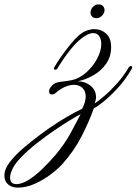

<svg xmlns="http://www.w3.org/2000/svg" viewBox="-150 -467 623 876"><path d="M-69 389Q-97 389 -113.5 374Q-130 359 -130 334Q-130 304 -104.5 271.5Q-79 239 -42 207.5Q-5 176 30 150Q76 115 118.5 88.5Q161 62 190.5 46.5Q220 31 225 29Q241 -2 241 -26Q241 -52 226 -66Q211 -80 187 -80Q159 -80 128 -61Q113 -51 104.5 -43.5Q96 -36 87 -36Q74 -36 74 -50Q74 -62 85 -74Q99 -91 127.5 -94Q156 -97 176 -101Q211 -108 242 -135Q273 -162 292.5 -198Q312 -234 312 -266Q312 -287 303 -301.5Q294 -316 275 -316Q253 -316 222 -292Q198 -273 175.5 -245.5Q153 -218 136 -192.5Q119 -167 111 -153Q109 -150 105.5 -149.5Q102 -149 100 -149Q97 -149 96 -152Q95 -155 97 -159Q109 -180 128.5 -208Q148 -236 169.5 -262.5Q191 -289 209 -305Q226 -320 244.5 -327Q263 -334 281 -334Q312 -334 334.5 -313.5Q357 -293 357 -252Q357 -209 334.5 -176.5Q312 -144 277 -124Q242 -104 205 -96Q238 -96 263 -76Q288 -56 288 -24Q288 -10 282 5Q298 -5 326 -29Q354 -53 384.5 -87Q415 -121 437 -159Q442 -166 447 -166Q450 -166 452.5 -162.5Q455 -159 451 -153Q423 -104 387.5 -65.5Q352 -27 322 -3Q292 21 278 27Q257 87 222.5 154.5Q188 222 134 282Q114 304 81 329Q48 354 9 371.5Q-30 389 -69 389ZM-75 373Q-50 373 -19 353.5Q12 334 44 303Q76 272 104 239Q145 190 172 140.5Q199 91 218 54Q203 61 171 80.5Q139 100 98.5 127.5Q58 155 18 186.5Q-22 218 -52 249Q-79 276 -91.5 300.5Q-104 325 -104 343Q-104 373 -75 373ZM291 -384Q277 -384 270 -391.5Q263 -399 263 -409Q263 -424 274 -435.5Q285 -447 299 -447Q312 -447 319.5 -439.5Q327 -432 327 -421Q327 -407 315.5 -395.5Q304 -384 291 -384Z"/></svg>

Font: Fleur De Leah
Style: Regular
Weight: 400
Designer: Robert E. Leuschke
Foundry: Robert E. Leuschke
Version: Version 1.010; ttfautohint (v1.8.3)